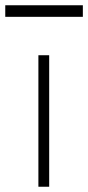

<svg xmlns="http://www.w3.org/2000/svg" viewBox="-58 -710 335 730"><path d="M88 0V-500H129V0ZM-38 -646V-690H257V-646Z"/></svg>

Font: Muli ExtraLight
Style: Regular
Weight: 250
Designer: Vernon Adams
Foundry: Vernon Adams
Version: Version 2.100; ttfautohint (v1.8.1.43-b0c9)